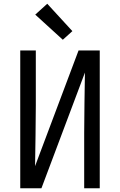

<svg xmlns="http://www.w3.org/2000/svg" viewBox="-20 -1004 640 1024"><path d="M88 0V-735H171V-441Q171 -360 169.5 -279.5Q168 -199 167 -118L399 -735H512V0H429V-294Q429 -375 430.5 -455.5Q432 -536 433 -617L201 0ZM315 -792 168 -926 232 -984 366 -838Z"/></svg>

Font: Iosevka Custom Extended
Style: Regular
Weight: 400
Width: 7
Monospace: yes
Designer: Belleve Invis
Foundry: Belleve Invis
Version: Version 11.2.4; ttfautohint (v1.8.4)